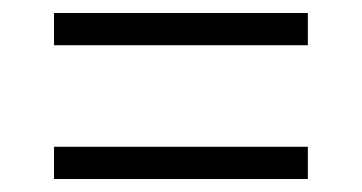

<svg xmlns="http://www.w3.org/2000/svg" viewBox="-20 -459 556 295"><path d="M63 -184V-233.5H453V-184ZM63 -389.5V-439H453V-389.5Z"/></svg>

Font: Anek Telugu Medium Light
Style: Regular
Weight: 300
Version: Version 1.003